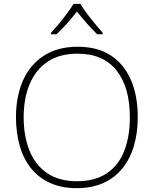

<svg xmlns="http://www.w3.org/2000/svg" viewBox="-20 -968 799 998"><path d="M696 -358Q696 -277 676 -209.5Q656 -142 616.5 -93Q577 -44 517.5 -17Q458 10 379 10Q300 10 240.5 -17Q181 -44 141.5 -93Q102 -142 82.5 -210Q63 -278 63 -359Q63 -467 99.5 -549.5Q136 -632 208 -678.5Q280 -725 384 -725Q485 -725 554 -681Q623 -637 659.5 -555Q696 -473 696 -358ZM103 -359Q103 -261 133 -186Q163 -111 224.5 -68.5Q286 -26 380 -26Q474 -26 535.5 -67.5Q597 -109 626 -184Q655 -259 655 -358Q655 -515 585.5 -602Q516 -689 384 -689Q289 -689 227 -647Q165 -605 134 -530.5Q103 -456 103 -359ZM398 -948Q410 -927 430.5 -899.5Q451 -872 473.5 -845Q496 -818 514 -797V-790H485Q458 -816 430 -848Q402 -880 380 -908Q358 -880 330 -848Q302 -816 274 -790H245V-797Q264 -818 286.5 -845Q309 -872 329.5 -899.5Q350 -927 362 -948Z"/></svg>

Font: Noto Sans Khmer ExtraLight
Style: Regular
Weight: 250
Version: Version 2.003